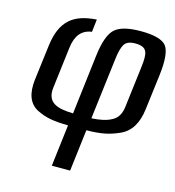

<svg xmlns="http://www.w3.org/2000/svg" viewBox="-105 -584 805 881"><g transform="rotate(15 297.5 -143.0)"><path d="M221 208H308L332 10C400 9 438 2 487 -20C535 -41 562 -87 570 -153L591 -321C600 -393 595 -440 577 -462C559 -483 519 -494 457 -494C398 -494 358 -484 334 -463C311 -442 295 -399 287 -332L253 -49C177 -51 126 -66 135 -140L159 -336C166 -395 193 -427 240 -433L247 -493C137 -486 80 -440 65 -321L44 -153C36 -86 53 -41 95 -19C139 3 177 9 245 10ZM501 -336 477 -140C473 -106 459 -83 435 -71C412 -58 380 -51 340 -49L375 -334C379 -372 386 -398 395 -412C404 -426 421 -433 446 -433C506 -433 509 -403 501 -336Z"/></g></svg>

Font: Gamestation Display
Style: Italic
Weight: 400
Designer: Jonas Hecksher
Foundry: Jonas Hecksher, Playtypeª, e-types AS
Version: Version 1.003